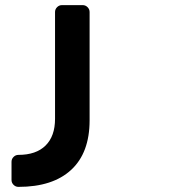

<svg xmlns="http://www.w3.org/2000/svg" viewBox="-20 -720 695 750"><path d="M25 0ZM195 -256V-673Q195 -684 203 -692Q211 -700 222 -700H303Q314 -700 322 -692Q330 -684 330 -673V-250Q330 -123 258 -56.5Q186 10 52 10Q41 10 33 2Q25 -6 25 -17V-88Q25 -99 33 -107Q41 -115 52 -115Q121 -115 158 -151.5Q195 -188 195 -256Z"/></svg>

Font: Hezaedrus Medium
Style: Regular
Weight: 500
Designer: Hubert & Fischer
Foundry: Hubert & Fischer
Version: Version 1.10;September 3, 2019;FontCreator 11.5.0.2425 64-bi